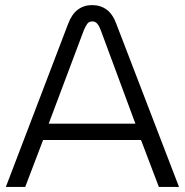

<svg xmlns="http://www.w3.org/2000/svg" viewBox="-20 -733 725 753"><path d="M3 0 247 -639Q261 -677 285 -695Q309 -713 341 -713Q374 -713 398 -695.5Q422 -678 436 -640L682 0H603L533 -184H149L79 0ZM171 -248H511L375 -615Q369 -631 361.5 -640Q354 -649 342 -649Q329 -649 322.5 -640Q316 -631 309 -615Z"/></svg>

Font: MuseoModerno Light
Style: Regular
Weight: 300
Designer: Pablo Cosgaya, Héctor Gatti, Marcela Romero, and the Authors of The MuseoModerno Project.
Foundry: Omnibus-Type Team
Version: Version 1.001